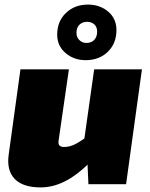

<svg xmlns="http://www.w3.org/2000/svg" viewBox="-20 -802 653 836"><path d="M280 -500 235 -189Q233 -173 240 -167.5Q247 -162 258 -162Q282 -162 305 -173Q328 -184 365 -212L401 -126Q335 -53 276 -19.5Q217 14 157 14Q79 14 43.5 -23.5Q8 -61 18 -130L69 -500ZM598 -500 529 0H365L359 -134L340 -146L390 -500ZM363 -782Q415 -782 451 -751.5Q487 -721 487 -671Q487 -613 449.5 -576.5Q412 -540 353 -540Q302 -540 265.5 -571Q229 -602 229 -651Q229 -709 267 -745.5Q305 -782 363 -782ZM359 -707Q339 -707 326 -694.5Q313 -682 313 -659Q313 -640 325.5 -627.5Q338 -615 356 -615Q378 -615 390.5 -628.5Q403 -642 403 -664Q403 -684 391 -695.5Q379 -707 359 -707Z"/></svg>

Font: Exo 2 Black
Style: Italic
Weight: 900
Italic angle: -8°
Designer: Natanael Gama
Foundry: Natanael Gama
Version: Version 2.010